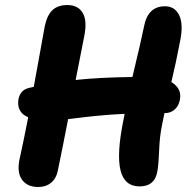

<svg xmlns="http://www.w3.org/2000/svg" viewBox="-20 -729 759 761"><path d="M131.8 12.2Q86.4 12.2 65.7 -19Q44.9 -50.3 60.1 -109.9Q72.3 -164.6 91.8 -264.2Q44.9 -283.7 53.2 -335.9Q57.1 -354 66.7 -365Q76.2 -376 96.2 -380.9Q99.1 -381.3 105 -382.8Q110.8 -384.3 113.8 -384.8Q123 -433.6 137.7 -516.1Q152.3 -598.6 157.2 -624Q166.5 -668.9 188 -689Q209.5 -709 247.1 -709Q289.1 -709 307.6 -678.2Q326.2 -647.5 314 -585.9Q314 -585 279.8 -412.1Q376.5 -422.4 504.9 -423.8Q542.5 -581.1 550.8 -624Q565.9 -704.1 633.8 -704.1Q673.3 -704.1 690.4 -668.2Q707.5 -632.3 693.8 -565.9Q677.2 -478.5 659.2 -403.8Q702.1 -377.4 692.9 -333Q688.5 -309.6 672.6 -295.2Q656.7 -280.8 634.8 -280.8H631.8Q628.4 -266.6 622.1 -232.9Q612.8 -188.5 610.8 -134Q608.9 -79.6 604 -51.8Q594.7 9.8 533.2 9.8Q473.1 9.8 457.5 -54.7Q441.9 -119.1 469.2 -252.9Q470.2 -256.8 471.7 -265.1Q473.1 -273.4 474.1 -277.8Q444.3 -276.4 416.7 -274.4Q389.2 -272.5 362.5 -269.8Q335.9 -267.1 321 -265.4Q306.2 -263.7 280.5 -260.5Q254.9 -257.3 250 -256.8Q224.6 -126.5 209 -51.8Q203.1 -22 182.6 -4.9Q162.1 12.2 131.8 12.2Z"/></svg>

Font: Shantell Sans Normal
Style: Bold Italic
Weight: 700
Italic angle: -11.31°
Designer: Stephen Nixon, Anya Danilova, Shantell Martin
Foundry: Arrow Type
Version: Version 1.006;[559af2be0]